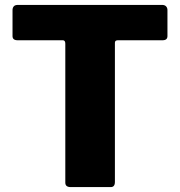

<svg xmlns="http://www.w3.org/2000/svg" viewBox="-20 -762 733 782"><path d="M31 -615V-721Q31 -730 36 -736Q41 -742 53 -742H640Q651 -742 656.5 -736Q662 -730 662 -721V-615Q662 -598 642 -598H460Q448 -598 448 -588V-21Q448 0 431 0H268Q246 0 246 -18V-584Q246 -598 236 -598H52Q31 -598 31 -615Z"/></svg>

Font: Libre Franklin ExtraBold
Style: Regular
Weight: 800
Designer: Pablo Impallari, Rodrigo Fuenzalida, Nhung Nguyen
Foundry: Impallari Type
Version: Version 3.000